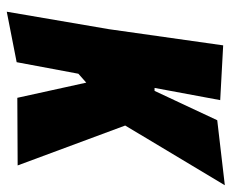

<svg xmlns="http://www.w3.org/2000/svg" viewBox="-80 -618 701 582"><g transform="rotate(90 271.0 -327.5)"><path d="M361 -356 482 -30 277 -29 231 -238 204 -214 169 -27 16 3 69 -307 118 -653 284 -644 247 -445H256L345 -635L542 -658Z"/></g></svg>

Font: Bangers
Style: Regular
Weight: 400
Designer: vernon adams
Foundry: Vernon Adams
Version: Version 2.000